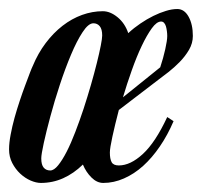

<svg xmlns="http://www.w3.org/2000/svg" viewBox="-72 -401 472 428"><path d="M1 -253.9Q12.7 -282.2 29.8 -304.9Q46.9 -327.6 67.4 -343.5Q87.9 -359.4 110.8 -367.7Q133.8 -376 157.2 -376Q173.8 -376 190.2 -362.5Q206.5 -349.1 213.9 -327.1Q226.6 -338.9 241 -348.6Q255.4 -358.4 269.8 -365.5Q284.2 -372.6 297.9 -376.7Q311.5 -380.9 323.2 -380.9Q338.9 -380.9 348.4 -363.8Q357.9 -346.7 357.9 -320.8Q357.9 -304.7 349.4 -290Q340.8 -275.4 328.6 -262.9Q316.4 -250.5 303.7 -240.5Q291 -230.5 282.2 -224.1L192.9 -155.8Q184.1 -122.1 178.5 -96.2Q172.9 -70.3 172.9 -61Q172.9 -46.9 176.8 -39.6Q180.7 -32.2 192.9 -32.2Q218.8 -32.2 246.6 -57.9Q274.4 -83.5 300.8 -140.1L314.9 -130.9Q301.8 -100.1 284.4 -74.7Q267.1 -49.3 247.1 -31.2Q227.1 -13.2 204.3 -3.2Q181.6 6.8 158.2 6.8Q144 6.8 131.8 -5.4Q119.6 -17.6 112.8 -34.2Q92.3 -14.2 68.8 -3.7Q45.4 6.8 19 6.8Q8.8 6.8 -3.7 1.5Q-16.1 -3.9 -26.9 -13.9Q-37.6 -23.9 -44.7 -37.6Q-51.8 -51.3 -51.8 -67.9Q-51.8 -82.5 -48.3 -100.8Q-44.9 -119.1 -39.6 -138.4Q-34.2 -157.7 -27.8 -176.8Q-21.5 -195.8 -15.6 -211.4Q-9.8 -227.1 -5.4 -238.5Q-1 -250 1 -253.9ZM136.2 -349.1Q125 -349.1 112.1 -329.3Q99.1 -309.6 86.2 -278.8Q73.2 -248 61.3 -211.7Q49.3 -175.3 40.3 -141.6Q31.2 -107.9 25.6 -82.3Q20 -56.6 20 -47.9Q20 -33.7 25.4 -27.3Q30.8 -21 40 -21Q48.3 -21 57.6 -32.5Q66.9 -43.9 76.7 -63Q86.4 -82 95.9 -106.9Q105.5 -131.8 114.3 -158.4Q123 -185.1 130.6 -211.4Q138.2 -237.8 143.8 -260.3Q149.4 -282.7 152.6 -299.1Q155.8 -315.4 155.8 -321.8Q155.8 -335.9 150.4 -342.5Q145 -349.1 136.2 -349.1ZM287.1 -353Q277.3 -353 266.4 -337.9Q255.4 -322.8 243.9 -298.6Q232.4 -274.4 221.7 -244.1Q210.9 -213.9 202.1 -184.1L285.2 -251Q292 -271.5 296.4 -291.3Q300.8 -311 300.8 -320.8Q300.8 -326.2 300 -331.8Q299.3 -337.4 297.9 -342.3Q296.4 -347.2 293.7 -350.1Q291 -353 287.1 -353Z"/></svg>

Font: Romanesco
Style: Regular
Weight: 400
Designer: Astigmatic (AOETI)
Foundry: Astigmatic (AOETI)
Version: Version 1.000